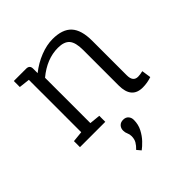

<svg xmlns="http://www.w3.org/2000/svg" viewBox="-230 -739 1174 1174"><g transform="rotate(-45 356.5 -152.5)"><path d="M596 14Q500 14 500 -99V-407Q500 -471 477 -498Q454 -525 400 -525Q304 -525 215 -451V-59L285 -52V0H66V-52L136 -59V-512L66 -520V-572H172Q203 -572 203 -542V-503Q252 -542 308 -564Q364 -586 415 -586Q500 -586 539.5 -543Q579 -500 579 -407V-108Q579 -53 622 -53Q640 -53 664 -59L673 1Q635 14 596 14ZM319 281 297 255Q316 237 326.5 219Q337 201 337 176Q337 159 330.5 145.5Q324 132 324 115Q324 95 336.5 81.5Q349 68 371 68Q393 68 405 81.5Q417 95 417 115Q417 155 400 187.5Q383 220 360.5 243.5Q338 267 319 281Z"/></g></svg>

Font: Fauna One
Style: Regular
Weight: 400
Designer: Eduardo Rodriguez Tunni
Foundry: Eduardo Rodriguez Tunni
Version: Version 2.001; ttfautohint (v1.8.4.7-5d5b);gftools[0.9.23]